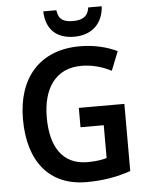

<svg xmlns="http://www.w3.org/2000/svg" viewBox="-61 -978 793 1037"><g transform="rotate(-5 335.0 -459.5)"><path d="M530 -929H457C450 -878 416 -863 370 -863C318 -863 291 -877 284 -929H213C216 -833 270 -778 369 -778C465 -778 525 -837 530 -929ZM359 -393V-288H485V-110C458 -102 423 -97 381 -97C243 -97 182 -200 182 -356C182 -517 255 -618 392 -618C451 -618 506 -602 554 -577L595 -680C539 -707 470 -724 393 -724C174 -724 53 -580 53 -358C53 -128 165 10 366 10C457 10 534 -4 606 -29V-393Z"/></g></svg>

Font: Noto Sans Myanmar UI SemiCondensed SemiBold
Style: Regular
Weight: 600
Width: 4
Designer: Monotype Design Team
Foundry: Monotype Imaging Inc.
Version: Version 2.103